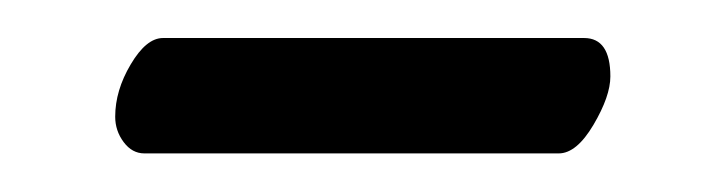

<svg xmlns="http://www.w3.org/2000/svg" viewBox="-20 -303 378 100"><path d="M271 -223.1H55.2Q48.8 -223.1 44.4 -229Q40 -234.9 40 -242.2Q40 -255.9 48.1 -269.5Q56.2 -283.2 64.9 -283.2H284.2Q297.9 -283.2 297.9 -263.2Q297.9 -252.9 289.1 -238Q280.3 -223.1 271 -223.1Z"/></svg>

Font: Linux Libertine G
Style: Regular
Weight: 400
Designer: Philipp H. Poll
Foundry: Philipp H. Poll
Version: Version 4.7.5